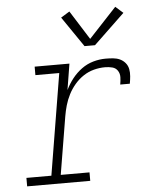

<svg xmlns="http://www.w3.org/2000/svg" viewBox="-54 -811 708 858"><g transform="rotate(-5 300.0 -382.5)"><path d="M33 0V-38H145L220 -492H113V-530H269L250 -413Q263 -440 281.5 -463.5Q300 -487 324 -504.5Q348 -522 376 -530Q404 -538 432 -538Q449 -538 465.5 -536.5Q482 -535 496 -528.5Q510 -522 520 -510Q530 -498 533 -482.5Q536 -467 534.5 -450Q533 -433 530 -417H487Q490 -433 490.5 -449.5Q491 -466 482.5 -479Q474 -492 458.5 -496Q443 -500 426 -500Q401 -500 376 -493.5Q351 -487 329 -472.5Q307 -458 289.5 -437.5Q272 -417 260 -393.5Q248 -370 241 -345.5Q234 -321 230 -297L187 -38H316V0ZM343 -602 250 -738 289 -762 371 -632 495 -765 529 -735 390 -602Z"/></g></svg>

Font: Iosevka Curly Slab XLtExObl
Style: Regular
Weight: 200
Width: 7
Italic angle: -9°
Monospace: yes
Designer: Belleve Invis
Foundry: Belleve Invis
Version: Version 11.0.0; ttfautohint (v1.8.3)